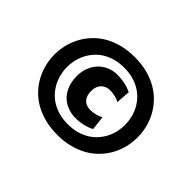

<svg xmlns="http://www.w3.org/2000/svg" viewBox="-153 -1059 1435 1435"><g transform="rotate(45 564.5 -341.5)"><path d="M564.5 -43Q615.2 -43 658 -54.7Q700.7 -66.4 734.6 -87.2Q768.6 -107.9 794.2 -136.2Q819.8 -164.6 836.9 -197.8Q854 -231 862.5 -267.8Q871.1 -304.7 871.1 -341.8Q871.1 -378.9 862.5 -415.8Q854 -452.6 836.9 -485.8Q819.8 -519 794.2 -547.4Q768.6 -575.7 734.6 -596.4Q700.7 -617.2 658 -628.9Q615.2 -640.6 564.5 -640.6Q513.2 -640.6 470.7 -628.9Q428.2 -617.2 394 -596.4Q359.9 -575.7 334.5 -547.4Q309.1 -519 292 -485.8Q274.9 -452.6 266.4 -415.8Q257.8 -378.9 257.8 -341.8Q257.8 -304.2 266.4 -267.6Q274.9 -231 292 -197.8Q309.1 -164.6 334.5 -136.2Q359.9 -107.9 394 -87.2Q428.2 -66.4 470.7 -54.7Q513.2 -43 564.5 -43ZM564.5 -752.4Q637.7 -752.4 698.5 -736.3Q759.3 -720.2 808.1 -691.7Q856.9 -663.1 893.6 -624Q930.2 -585 954.6 -539.3Q979 -493.7 991.2 -443.4Q1003.4 -393.1 1003.4 -341.8Q1003.4 -290.5 991.2 -240Q979 -189.5 954.6 -143.8Q930.2 -98.1 893.6 -59.3Q856.9 -20.5 808.1 8.1Q759.3 36.6 698.5 52.7Q637.7 68.8 564.5 68.8Q491.2 68.8 430.2 52.7Q369.1 36.6 320.3 8.1Q271.5 -20.5 235.1 -59.3Q198.7 -98.1 174.3 -143.8Q149.9 -189.5 137.7 -240Q125.5 -290.5 125.5 -341.8Q125.5 -393.1 137.7 -443.4Q149.9 -493.7 174.3 -539.3Q198.7 -585 235.1 -624Q271.5 -663.1 320.3 -691.7Q369.1 -720.2 430.2 -736.3Q491.2 -752.4 564.5 -752.4ZM573.7 -116.2Q528.8 -116.2 489.5 -130.9Q450.2 -145.5 420.9 -174.3Q391.6 -203.1 374.5 -246.6Q357.4 -290 357.4 -348.1Q357.4 -391.1 371.6 -430.9Q385.7 -470.7 412.8 -501Q439.9 -531.2 479.2 -549.3Q518.6 -567.4 568.8 -567.4Q606 -567.4 643.1 -559.8Q680.2 -552.2 717.3 -535.2L709.5 -421.9Q689 -434.6 662.1 -440.7Q635.3 -446.8 610.4 -446.8Q588.9 -446.8 570.8 -439.9Q552.7 -433.1 539.8 -419.9Q526.9 -406.7 519.5 -387.5Q512.2 -368.2 512.2 -342.8Q512.2 -291 537.4 -264.2Q562.5 -237.3 606.9 -237.3Q661.1 -237.3 711.4 -262.7L724.1 -151.4Q690.4 -134.3 652.8 -125.2Q615.2 -116.2 573.7 -116.2Z"/></g></svg>

Font: Candal
Style: Regular
Weight: 400
Designer: vernon adams
Foundry: vernon adams
Version: Version 1.000